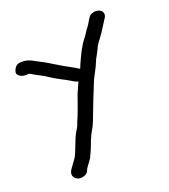

<svg xmlns="http://www.w3.org/2000/svg" viewBox="-145 -642 808 918"><g transform="rotate(-20 258.5 -183.5)"><path d="M255.2 -258.2C252.2 -251.8 248.3 -242.7 243.9 -232.1L231.4 -204.2C231.4 -204 231.2 -203.7 231.1 -203.4C216.1 -161.3 200.8 -115.7 182.7 -75.2C182.5 -74.9 182.3 -74.3 182.2 -73.8C177.3 -56.8 172.6 -51.5 161.9 -33.2C144 -2.3 130.1 49.1 113.3 78.7C108.8 86.6 96.8 100.6 88.5 113.2C83.6 120.6 62.8 142.6 76.8 163.4C94.8 190.2 139.8 179.9 147.4 158.4C153.5 141.4 170.2 124.6 182.6 104.6C182.8 104.3 183.1 103.7 183.3 103.3L198.5 70C205.3 55 210.1 40 216.1 24.7C229.3 -8.9 242.9 -22.4 256.1 -57.3C278.7 -117 302.8 -179.5 326.6 -236.6C335.7 -258.4 356.2 -290 366.2 -317.5C372.5 -335.1 384.2 -349.7 393.4 -370.9C401.1 -388.6 407.3 -397.8 419.5 -413.4C440.3 -440.2 455.3 -466.7 473.4 -494.7C476 -498.6 485.5 -509.2 482.1 -523C474.8 -552.4 427.9 -551.5 412.6 -531.3C400.9 -515.8 393.3 -497.2 382.2 -484.3C371 -471.3 365.3 -457.6 355.5 -445.8C328.7 -413.4 310.5 -372.7 294 -336.3C289.1 -325.6 287.7 -319.6 283.8 -312.2C255.8 -330.8 218.2 -347.9 190.8 -365.8L160.9 -383.8C142.3 -395.9 124.6 -404.5 109.8 -412.4L87.3 -424.4C72.2 -432.5 54.8 -441.9 19.8 -438.2C0.1 -435.7 -10.5 -412.5 -11.9 -403C-15.2 -380.4 20 -367.7 44 -374.2C58.5 -368.3 70.3 -358.9 90.7 -349.2C119.8 -335.4 144.6 -314.1 179.3 -297.3C196 -289.2 214.8 -278.4 230.3 -269.1C235.7 -265.9 243.3 -260.8 255.2 -258.2Z"/></g></svg>

Font: CiSf OpenHand
Style: BdExt
Weight: 400
Foundry: Cannot Into Space Fonts
Version: Version 0.7892